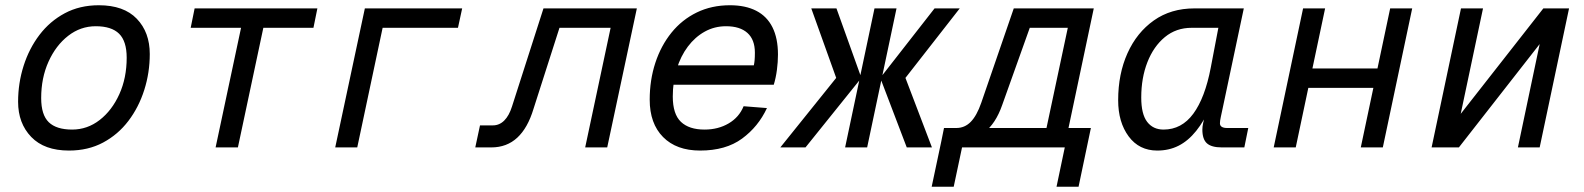

<svg xmlns="http://www.w3.org/2000/svg" viewBox="-20 -562 6040 732"><path d="M243 12Q149 12 99 -40Q49 -92 49 -174Q49 -245 70 -311Q91 -377 130.5 -429Q170 -481 227 -511.5Q284 -542 357 -542Q452 -542 501.5 -490.5Q551 -439 551 -356Q551 -285 530 -219Q509 -153 469.5 -101Q430 -49 373 -18.5Q316 12 243 12ZM255 -68Q313 -68 360 -104.5Q407 -141 435 -203Q463 -265 463 -342Q463 -405 434 -433.5Q405 -462 345 -462Q287 -462 240 -425.5Q193 -389 165 -327Q137 -265 137 -188Q137 -124 166 -96Q195 -68 255 -68Z M802 0 899 -456H707L722 -530H1190L1175 -456H984L887 0Z M1258 0 1371 -530H1742L1726 -456H1398L1446 -490L1342 0Z M1792 0 1810 -84H1859Q1884 -84 1902.5 -102.5Q1921 -121 1932 -156L2052 -530H2408L2295 0H2211L2308 -456H2113L2014 -147Q1992 -74 1952 -37Q1912 0 1853 0Z M2649 12Q2559 12 2508 -39.5Q2457 -91 2457 -182Q2457 -257 2478.5 -322.5Q2500 -388 2540 -437.5Q2580 -487 2636.5 -514.5Q2693 -542 2763 -542Q2822 -542 2863 -521Q2904 -500 2925 -458Q2946 -416 2946 -354Q2946 -326 2942 -295.5Q2938 -265 2930 -239H2535L2551 -313H2854Q2856 -322 2857 -333Q2858 -344 2858 -361Q2858 -411 2829.5 -436.5Q2801 -462 2748 -462Q2704 -462 2667 -441.5Q2630 -421 2602.5 -384.5Q2575 -348 2560 -299Q2545 -250 2545 -194Q2545 -127 2576 -97.5Q2607 -68 2666 -68Q2718 -68 2758 -91.5Q2798 -115 2815 -157L2904 -150Q2871 -79 2809 -33.5Q2747 12 2649 12Z M2955 0 3168 -265 3073 -530H3169L3264 -265L3051 0ZM3202 0 3314 -530H3398L3286 0ZM3437 0 3336 -265 3543 -530H3639L3432 -265L3533 0Z M3569 -23 3579 -74H3626Q3658 -74 3681 -97.5Q3704 -121 3721 -170L3845 -530H4150L4038 0H3954L4051 -456H3906L3801 -162Q3776 -90 3731.5 -56.5Q3687 -23 3616 -23ZM3532 150 3578 -67H3662L3616 150ZM3564 0 3579 -74H4106L4091 0ZM4008 150 4055 -74H4139L4092 150Z M4392 12Q4323 12 4283 -42Q4243 -96 4243 -180Q4243 -280 4278.5 -359Q4314 -438 4379 -484Q4444 -530 4534 -530H4722L4642 -152Q4638 -133 4634.5 -117Q4631 -101 4631 -92Q4631 -83 4638 -78.5Q4645 -74 4658 -74H4739L4724 0H4638Q4599 0 4581.5 -15.5Q4564 -31 4564 -68Q4564 -79 4567 -93Q4570 -107 4575 -123Q4580 -139 4586 -157H4596Q4571 -101 4540.5 -63Q4510 -25 4473.5 -6.5Q4437 12 4392 12ZM4416 -68Q4485 -68 4529.5 -128.5Q4574 -189 4596 -304L4625 -456H4523Q4464 -456 4421 -420.5Q4378 -385 4354.5 -325Q4331 -265 4331 -190Q4331 -127 4353.5 -97.5Q4376 -68 4416 -68Z M4836 0 4948 -530H5032L4920 0ZM4921 -227 4937 -301H5286L5270 -227ZM5168 0 5280 -530H5364L5252 0Z M5438 0 5550 -530H5634L5549 -128L5864 -530H5962L5850 0H5767L5850 -394L5542 0Z"/></svg>

Font: Geist Mono
Style: Italic
Weight: 400
Italic angle: -12°
Monospace: yes
Designer: Basement.studio, Andrés Briganti, Mateo Zaragoza
Foundry: Basement.studio, Vercel, Andrés Briganti, Guido Ferreyra, Mateo Zaragoza
Version: Version 1.500